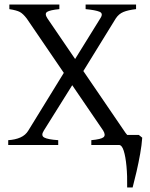

<svg xmlns="http://www.w3.org/2000/svg" viewBox="-20 -635 655 841"><path d="M576 -595Q541 -591 520.5 -582.5Q500 -574 487 -554L307 -262L282 -333L419 -554Q434 -576 416 -583.5Q398 -591 355 -595V-615H576ZM380 0V-21Q423 -25 433.5 -34Q444 -43 432 -63L97 -554Q81 -575 67 -582.5Q53 -590 21 -595V-615H240V-595Q199 -591 186.5 -583Q174 -575 188 -554L523 -63Q537 -41 550 -33Q563 -25 591 -21V0ZM172 -63Q158 -41 174 -32.5Q190 -24 235 -21V0H16V-21Q47 -23 69.5 -33Q92 -43 104 -63L291 -367L309 -282ZM588 -44 603 -32Q601 -1 594 38.5Q587 78 578 117Q569 156 561 186H537Q538 135 534 93Q530 51 522 25.5Q514 0 501 0L518 -44Z"/></svg>

Font: ChillKai
Style: Regular
Weight: 400
Designer: ChillType
Foundry: 寒蝉字型
Version: Version 2.000